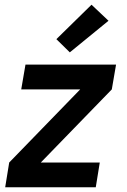

<svg xmlns="http://www.w3.org/2000/svg" viewBox="-20 -794 540 814"><path d="M2 0 19 -105 320 -415H70L88 -520H472L454 -415L153 -105H403L386 0ZM276 -572 219 -628 368 -774 440 -706Z"/></svg>

Font: Iosevka Extrabold
Style: Italic
Weight: 800
Italic angle: -9°
Monospace: yes
Designer: Belleve Invis
Foundry: Belleve Invis
Version: Version 32.5.0; ttfautohint (v1.8.4)